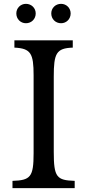

<svg xmlns="http://www.w3.org/2000/svg" viewBox="-20 -980 455 1000"><path d="M45 -38V0H369V-38C275 -41 260 -57 260 -189V-581C260 -702 273 -729 359 -732V-770H55V-732C141 -728 155 -701 155 -588V-182C155 -58 139 -41 45 -38ZM65 -910C65 -881 87 -859 115 -859C144 -859 166 -881 166 -910C166 -938 144 -960 115 -960C87 -960 65 -938 65 -910ZM247 -910C247 -881 269 -859 298 -859C326 -859 348 -881 348 -910C348 -938 326 -960 298 -960C269 -960 247 -938 247 -910Z"/></svg>

Font: Libre Baskerville
Style: Regular
Weight: 400
Designer: Pablo Impallari, Rodrigo Fuenzalida
Foundry: Pablo Impallari, Rodrigo Fuenzalida
Version: Version 1.051;Glyphs 3.2.3 (3260)